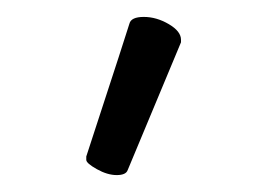

<svg xmlns="http://www.w3.org/2000/svg" viewBox="-20 -779 326 227"><path d="M82 -594Q133 -750 133 -751Q135 -759 150 -759Q165 -759 179.5 -750.5Q194 -742 194 -732Q194 -730 194 -729L131 -578Q129 -572 118 -572Q107 -572 94.5 -579Q82 -586 82 -590Q82 -592 82 -594Z"/></svg>

Font: Moon Stars Kai T Light
Style: Regular
Weight: 300
Designer: GuiWonder
Version: Version 1.101